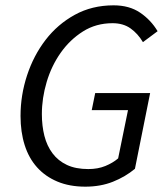

<svg xmlns="http://www.w3.org/2000/svg" viewBox="-20 -688 628 720"><path d="M300 12Q241 12 195.5 -7Q150 -26 119 -60.5Q88 -95 72.5 -144Q57 -193 57 -253Q57 -331 81.5 -405.5Q106 -480 151 -538.5Q196 -597 260.5 -632.5Q325 -668 406 -668Q465 -668 505.5 -640.5Q546 -613 571 -571L516 -530Q497 -562 469.5 -581.5Q442 -601 402 -601Q340 -601 291 -570Q242 -539 207.5 -490Q173 -441 155 -380.5Q137 -320 137 -260Q137 -216 146.5 -178.5Q156 -141 177 -113Q198 -85 231 -69.5Q264 -54 311 -54Q347 -54 375 -65.5Q403 -77 423 -94L460 -275H324L337 -339H543L486 -55Q450 -25 403.5 -6.5Q357 12 300 12Z"/></svg>

Font: TypoPRO Source Sans Pro
Style: Italic
Weight: 400
Italic angle: -11°
Designer: Paul D. Hunt
Foundry: Adobe Systems Incorporated
Version: Version 1.075;PS 2.000;hotconv 1.0.86;makeotf.lib2.5.63406